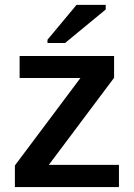

<svg xmlns="http://www.w3.org/2000/svg" viewBox="-20 -754 540 774"><path d="M459.5 -89.4V0H40V-86.9L304.2 -439.5H59.1V-528.3H439.9V-440.4L176.8 -89.4ZM406.2 -715.8 242.2 -580.6H171.4V-593.8L288.6 -734.4H406.2Z"/></svg>

Font: Arimo SemiBold
Style: Regular
Weight: 600
Designer: Steve Matteson
Foundry: Monotype Imaging Inc.
Version: Version 1.33